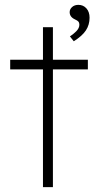

<svg xmlns="http://www.w3.org/2000/svg" viewBox="-20 -771 398 791"><path d="M157 0V-485H22V-525H157V-659H198V-525H342V-485H198V0ZM284 -601 268 -621Q281 -629 294 -642Q307 -655 307 -669Q307 -677 303.5 -681.5Q300 -686 289 -691Q267 -701 267 -721Q267 -733 277 -742Q287 -751 303 -751Q323 -751 336 -736.5Q349 -722 349 -698Q349 -669 334 -646Q319 -623 284 -601Z"/></svg>

Font: Readex Pro Light
Style: Regular
Weight: 300
Designer: Bonnie Shaver-Troup, Thomas Jockin
Foundry: Lexend
Version: Version 1.200; ttfautohint (v1.8.3)